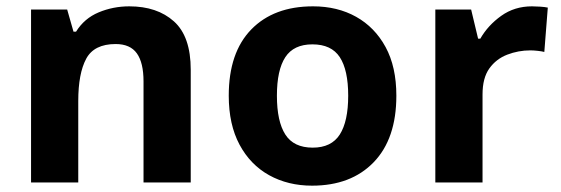

<svg xmlns="http://www.w3.org/2000/svg" viewBox="-20 -576 1770 606"><path d="M388 -556Q476 -556 529 -508.5Q582 -461 582 -356V0H433V-319Q433 -378 412 -407.5Q391 -437 345 -437Q277 -437 252 -390.5Q227 -344 227 -257V0H78V-546H192L212 -476H220Q246 -518 291.5 -537Q337 -556 388 -556Z M1231 -274Q1231 -138 1159.5 -64Q1088 10 965 10Q889 10 829.5 -23Q770 -56 736 -119.5Q702 -183 702 -274Q702 -410 773 -483Q844 -556 968 -556Q1045 -556 1104 -523Q1163 -490 1197 -427.5Q1231 -365 1231 -274ZM854 -274Q854 -193 880.5 -151.5Q907 -110 967 -110Q1026 -110 1052.5 -151.5Q1079 -193 1079 -274Q1079 -355 1052.5 -395.5Q1026 -436 966 -436Q907 -436 880.5 -395.5Q854 -355 854 -274Z M1659 -556Q1670 -556 1685 -555Q1700 -554 1709 -552L1698 -412Q1691 -414 1677.5 -415.5Q1664 -417 1654 -417Q1616 -417 1581 -403.5Q1546 -390 1524.5 -360Q1503 -330 1503 -278V0H1354V-546H1467L1489 -454H1496Q1520 -496 1562 -526Q1604 -556 1659 -556Z"/></svg>

Font: Noto Sans Thaana
Style: Bold
Weight: 700
Designer: David Williams
Foundry: Google Inc.
Version: Version 3.001; ttfautohint (v1.8.4.7-5d5b)